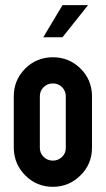

<svg xmlns="http://www.w3.org/2000/svg" viewBox="-20 -719 408 741"><path d="M221.2 -699.2H319.8L221.2 -575.2H147ZM184.1 -498Q246.1 -498 290 -455.1Q334 -412.1 335 -350.1V-148.9Q335 -85.9 290.5 -42Q246.1 2 184.1 2Q122.1 2 78.6 -41Q35.2 -84 33.2 -145V-148.9V-347.2Q33.2 -410.2 77.1 -454.1Q121.1 -498 184.1 -498ZM133.8 -348.1V-148.9Q133.8 -127.9 148.4 -113.5Q163.1 -99.1 184.1 -99.1Q204.1 -99.1 219 -113Q233.9 -127 233.9 -147V-347.2Q233.9 -368.2 219.5 -382.6Q205.1 -397 184.1 -397Q163.1 -397 148.4 -382.6Q133.8 -368.2 133.8 -348.1Z"/></svg>

Font: OSP-DIN
Style: DIN
Weight: 500
Width: 3
Version: Version 001.000